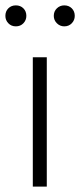

<svg xmlns="http://www.w3.org/2000/svg" viewBox="-32 -694 298 714"><path d="M90 0V-481H142V0ZM207 -596Q191 -596 179.5 -607.5Q168 -619 168 -635Q168 -652 179.5 -663Q191 -674 207 -674Q224 -674 235 -663Q246 -652 246 -635Q246 -619 235 -607.5Q224 -596 207 -596ZM27 -596Q10 -596 -1 -607.5Q-12 -619 -12 -635Q-12 -652 -1 -663Q10 -674 27 -674Q44 -674 55 -663Q66 -652 66 -635Q66 -619 55 -607.5Q44 -596 27 -596Z"/></svg>

Font: Assistant ExtraLight Light
Style: Regular
Weight: 300
Version: Version 3.000